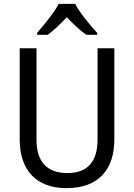

<svg xmlns="http://www.w3.org/2000/svg" viewBox="-20 -964 694 994"><path d="M369 -944H284C261 -899 209 -837 172 -794V-784H227C258 -806 292 -839 326 -875C360 -839 394 -806 427 -784H483V-794C446 -834 392 -899 369 -944ZM572 -242V-714H485V-241C485 -132 437 -68 329 -68C223 -68 169 -127 169 -240V-714H82V-243C82 -84 166 10 325 10C492 10 572 -89 572 -242Z"/></svg>

Font: Noto Sans Sinhala UI SemiCondensed
Style: Regular
Weight: 400
Width: 4
Designer: Jelle Bosma - Monotype Design Team
Foundry: Monotype Imaging Inc.
Version: Version 2.006